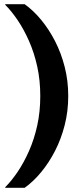

<svg xmlns="http://www.w3.org/2000/svg" viewBox="-20 -770 386 920"><path d="M173 -310Q173 -235 158.5 -169Q144 -103 119 -46.5Q94 10 64.5 53.5Q35 97 5 127V130H98Q140 100 177.5 54.5Q215 9 244 -47.5Q273 -104 290 -170.5Q307 -237 307 -310Q307 -383 290 -449.5Q273 -516 244 -572.5Q215 -629 177.5 -674.5Q140 -720 98 -750H5V-747Q35 -717 64.5 -673.5Q94 -630 119 -573.5Q144 -517 158.5 -451Q173 -385 173 -310Z"/></svg>

Font: Roboto Serif 28pt SemiBold
Style: Regular
Weight: 600
Designer: Greg Gazdowicz
Foundry: Commercial Type
Version: Version 1.008